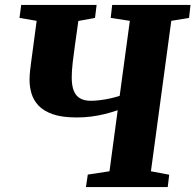

<svg xmlns="http://www.w3.org/2000/svg" viewBox="-20 -763 797 783"><path d="M330.5 0 338 -51 426.5 -64.5 460 -313.5Q435 -305 408.2 -298.2Q381.5 -291.5 353 -287.8Q324.5 -284 292.5 -284Q233 -284 195.2 -297.2Q157.5 -310.5 137 -332.5Q116.5 -354.5 108.5 -381.8Q100.5 -409 100.5 -436.5Q100.5 -454.5 102.5 -473.2Q104.5 -492 106.5 -506L129.5 -678L59.5 -690L66.5 -743H374L367.5 -690L299.5 -677.5L285.5 -577.5Q280.5 -543.5 276.5 -508.2Q272.5 -473 272.5 -447Q272.5 -413.5 281 -392.5Q289.5 -371.5 306.8 -361.8Q324 -352 350.5 -352Q368.5 -352 390 -354.8Q411.5 -357.5 432 -362.2Q452.5 -367 468 -372L509.5 -678L431.5 -690L437.5 -743H757L751 -690L678.5 -678L595.5 -64.5L670 -50.5L664 0Z"/></svg>

Font: Merriweather 20pt Black
Style: Italic
Weight: 900
Italic angle: -7.8°
Version: Version 2.101